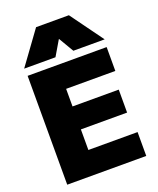

<svg xmlns="http://www.w3.org/2000/svg" viewBox="-177 -1105 996 1210"><g transform="rotate(-20 320.5 -500.0)"><path d="M60 0V-730H590V-570H260V-452H570V-298H260V-160H590V0ZM55 -780 215 -1000H435L595 -780H385L326 -880H324L265 -780Z"/></g></svg>

Font: M PLUS 2 Black
Style: Regular
Weight: 900
Designer: Coji Morishita
Foundry: UNDERFOREST DESIGN
Version: Version 1.001